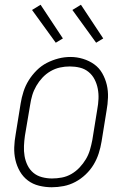

<svg xmlns="http://www.w3.org/2000/svg" viewBox="-20 -781 540 809"><path d="M198 8Q171 8 144.5 1.5Q118 -5 97.5 -20.5Q77 -36 64 -58.5Q51 -81 45 -107Q39 -133 40 -160.5Q41 -188 46 -215L67 -345Q71 -370 79 -395Q87 -420 101 -442.5Q115 -465 134.5 -484.5Q154 -504 177.5 -516Q201 -528 226 -534.5Q251 -541 277 -541Q304 -541 330 -533Q356 -525 377 -510Q398 -495 411 -472Q424 -449 430 -423.5Q436 -398 435 -370Q434 -342 429 -315L408 -185Q404 -160 396 -135Q388 -110 374.5 -87.5Q361 -65 341 -46Q321 -27 297.5 -14.5Q274 -2 248.5 3Q223 8 198 8ZM199 -29Q220 -29 241 -33Q262 -37 281 -48Q300 -59 315.5 -75.5Q331 -92 342 -110.5Q353 -129 359 -149.5Q365 -170 369 -191L390 -321Q394 -342 395 -364Q396 -386 392 -407Q388 -428 378.5 -446.5Q369 -465 353 -478Q337 -491 316.5 -496Q296 -501 274 -501Q253 -501 232.5 -496.5Q212 -492 193 -481Q174 -470 159 -454Q144 -438 133 -419Q122 -400 116 -380Q110 -360 107 -339L85 -209Q82 -188 81 -166Q80 -144 83.5 -123.5Q87 -103 96 -84.5Q105 -66 120.5 -53Q136 -40 157 -34.5Q178 -29 199 -29ZM385 -601 285 -739 321 -761 415 -619ZM215 -601 115 -739 151 -761 245 -619Z"/></svg>

Font: Iosevka Curly Slab XLtObl
Style: Regular
Weight: 200
Italic angle: -9°
Monospace: yes
Designer: Belleve Invis
Foundry: Belleve Invis
Version: Version 11.1.0; ttfautohint (v1.8.3)